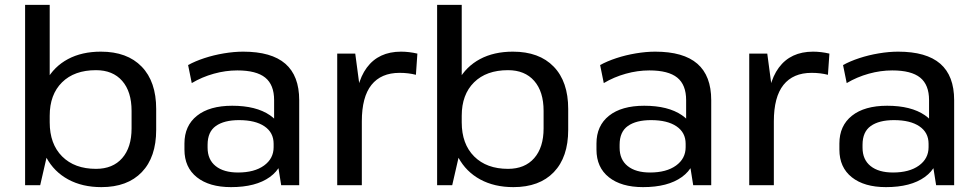

<svg xmlns="http://www.w3.org/2000/svg" viewBox="-20 -760 4010 788"><path d="M396 8Q318 8 260 -23.5Q202 -55 170.5 -113Q139 -171 138 -249V-295Q139 -373 170.5 -430Q202 -487 259 -517.5Q316 -548 394 -548Q502 -548 561.5 -486.5Q621 -425 621 -313V-227Q621 -115 562 -53.5Q503 8 396 8ZM83 -740H184V-170L145 0H83ZM374 -67Q443 -67 481.5 -111Q520 -155 520 -233V-305Q520 -384 481.5 -428Q443 -472 374 -472Q285 -472 234.5 -422Q184 -372 184 -285V-258Q184 -169 235 -118Q286 -67 374 -67Z M1105 -182V-349Q1105 -412 1068.5 -441.5Q1032 -471 954 -471Q906 -471 857.5 -457.5Q809 -444 767 -419L752 -493Q781 -509 819 -521.5Q857 -534 899 -541Q941 -548 978 -548Q1094 -548 1151 -498.5Q1208 -449 1208 -349V0H1134ZM928 8Q839 8 788 -32.5Q737 -73 737 -146V-171Q737 -244 788.5 -285Q840 -326 933 -326Q1031 -326 1088 -287Q1145 -248 1145 -175V-149Q1145 -75 1087.5 -33.5Q1030 8 928 8ZM957 -52Q1024 -52 1063.5 -80.5Q1103 -109 1103 -156V-170Q1103 -216 1065.5 -241.5Q1028 -267 961 -267Q900 -267 866 -243Q832 -219 832 -166V-154Q832 -105 865 -78.5Q898 -52 957 -52Z M1364 -540H1438L1465 -337V0H1364ZM1437 -290Q1437 -417 1485.5 -482.5Q1534 -548 1626 -548Q1642 -548 1659 -546Q1676 -544 1693 -540L1687 -453Q1656 -461 1620 -461Q1544 -461 1504.5 -411.5Q1465 -362 1465 -262Z M2087 8Q2009 8 1951 -23.5Q1893 -55 1861.5 -113Q1830 -171 1829 -249V-295Q1830 -373 1861.5 -430Q1893 -487 1950 -517.5Q2007 -548 2085 -548Q2193 -548 2252.5 -486.5Q2312 -425 2312 -313V-227Q2312 -115 2253 -53.5Q2194 8 2087 8ZM1774 -740H1875V-170L1836 0H1774ZM2065 -67Q2134 -67 2172.5 -111Q2211 -155 2211 -233V-305Q2211 -384 2172.5 -428Q2134 -472 2065 -472Q1976 -472 1925.5 -422Q1875 -372 1875 -285V-258Q1875 -169 1926 -118Q1977 -67 2065 -67Z M2796 -182V-349Q2796 -412 2759.5 -441.5Q2723 -471 2645 -471Q2597 -471 2548.5 -457.5Q2500 -444 2458 -419L2443 -493Q2472 -509 2510 -521.5Q2548 -534 2590 -541Q2632 -548 2669 -548Q2785 -548 2842 -498.5Q2899 -449 2899 -349V0H2825ZM2619 8Q2530 8 2479 -32.5Q2428 -73 2428 -146V-171Q2428 -244 2479.5 -285Q2531 -326 2624 -326Q2722 -326 2779 -287Q2836 -248 2836 -175V-149Q2836 -75 2778.5 -33.5Q2721 8 2619 8ZM2648 -52Q2715 -52 2754.5 -80.5Q2794 -109 2794 -156V-170Q2794 -216 2756.5 -241.5Q2719 -267 2652 -267Q2591 -267 2557 -243Q2523 -219 2523 -166V-154Q2523 -105 2556 -78.5Q2589 -52 2648 -52Z M3055 -540H3129L3156 -337V0H3055ZM3128 -290Q3128 -417 3176.5 -482.5Q3225 -548 3317 -548Q3333 -548 3350 -546Q3367 -544 3384 -540L3378 -453Q3347 -461 3311 -461Q3235 -461 3195.5 -411.5Q3156 -362 3156 -262Z M3793 -182V-349Q3793 -412 3756.5 -441.5Q3720 -471 3642 -471Q3594 -471 3545.5 -457.5Q3497 -444 3455 -419L3440 -493Q3469 -509 3507 -521.5Q3545 -534 3587 -541Q3629 -548 3666 -548Q3782 -548 3839 -498.5Q3896 -449 3896 -349V0H3822ZM3616 8Q3527 8 3476 -32.5Q3425 -73 3425 -146V-171Q3425 -244 3476.5 -285Q3528 -326 3621 -326Q3719 -326 3776 -287Q3833 -248 3833 -175V-149Q3833 -75 3775.5 -33.5Q3718 8 3616 8ZM3645 -52Q3712 -52 3751.5 -80.5Q3791 -109 3791 -156V-170Q3791 -216 3753.5 -241.5Q3716 -267 3649 -267Q3588 -267 3554 -243Q3520 -219 3520 -166V-154Q3520 -105 3553 -78.5Q3586 -52 3645 -52Z"/></svg>

Font: Pathway Extreme 28pt Medium
Style: Regular
Weight: 500
Designer: Eduardo Rodriguez Tunni
Foundry: Eduardo Rodriguez Tunni
Version: Version 1.001;gftools[0.9.26]